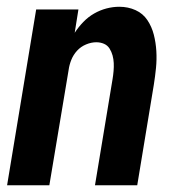

<svg xmlns="http://www.w3.org/2000/svg" viewBox="-20 -548 540 568"><path d="M1 0 87 -520H212L201 -451Q212 -468 226.5 -483Q241 -498 258.5 -508Q276 -518 295 -523Q314 -528 333 -528Q359 -528 381 -518Q403 -508 416 -488.5Q429 -469 435 -445.5Q441 -422 442.5 -397Q444 -372 441.5 -347Q439 -322 435 -297L386 0H261L313 -314Q315 -326 316 -338Q317 -350 316.5 -361.5Q316 -373 313 -384Q310 -395 304 -404.5Q298 -414 287.5 -418.5Q277 -423 265 -423Q250 -423 234.5 -416.5Q219 -410 208 -398Q197 -386 191 -371Q185 -356 183 -341L126 0Z"/></svg>

Font: Iosevka SS04 Extrabold
Style: Italic
Weight: 800
Italic angle: -9°
Monospace: yes
Designer: Belleve Invis
Foundry: Belleve Invis
Version: Version 19.0.0; ttfautohint (v1.8.4)